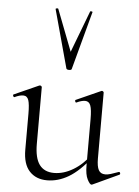

<svg xmlns="http://www.w3.org/2000/svg" viewBox="-53 -772 596 822"><g transform="rotate(5 245.0 -360.5)"><path d="M180 7Q132 7 104 -23.5Q76 -54 76 -115V-270Q76 -311 70 -328.5Q64 -346 47 -346Q32 -346 11 -336Q7 -334 4.5 -340Q2 -346 6 -347L111 -394Q113 -395 115 -395Q117 -395 120 -393Q123 -391 123 -388V-145Q123 -84 144 -55.5Q165 -27 207 -27Q248 -27 289 -51.5Q330 -76 361 -119L366 -108Q317 -46 272 -19.5Q227 7 180 7ZM389 -388V-105Q389 -71 397.5 -55.5Q406 -40 426 -40Q437 -40 450 -44Q463 -48 482 -55Q487 -57 489 -51.5Q491 -46 487 -44L375 8Q373 9 371 9Q364 9 353.5 -11.5Q343 -32 343 -71V-270Q343 -311 336.5 -328.5Q330 -346 313 -346Q298 -346 277 -336Q273 -334 271 -340Q269 -346 273 -347L378 -394Q380 -395 381 -395Q383 -395 386 -393Q389 -391 389 -388ZM153 -726Q152 -729 157.5 -730Q163 -731 164 -729L233 -550L301 -729Q302 -731 307.5 -730Q313 -729 311 -726L244 -477Q243 -472 233 -472Q223 -472 221 -477Z"/></g></svg>

Font: Cormorant Garamond Light Light
Style: Regular
Weight: 300
Version: Version 4.001